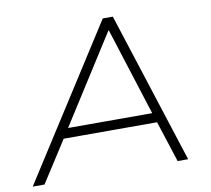

<svg xmlns="http://www.w3.org/2000/svg" viewBox="-78 -793 968 882"><g transform="rotate(-10 406.0 -352.5)"><path d="M5 0 456 -705H503L730 0H681L615 -204L643 -192H154L191 -204L60 0ZM472 -646 206 -228 179 -237H632L607 -228L474 -646Z"/></g></svg>

Font: Nunito Sans 10pt SemiExpanded ExtraLight
Style: Italic
Weight: 250
Width: 6
Italic angle: -9°
Designer: Vernon Adams
Foundry: Vernon Adams
Version: Version 3.101;gftools[0.9.27]